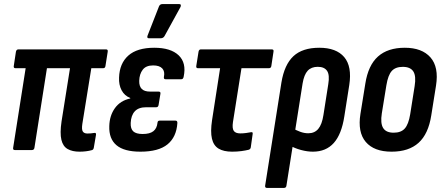

<svg xmlns="http://www.w3.org/2000/svg" viewBox="-20 -733 2168 938"><path d="M368.4 8Q333.3 8 310.4 -5Q287.5 -18 279.9 -50.1Q272.2 -82.2 280.7 -140L322 -399.8H209.3L148.2 -11Q146.5 0 135.9 0H52.2Q42.4 0 44.2 -11L105.3 -399.8H55.4Q45.5 -399.8 47.3 -410.8L57.8 -480.2Q60.2 -491.7 69.8 -491.7H498.2Q508.2 -491.7 506.2 -480.2L495.2 -410.8Q493.9 -399.8 483.9 -399.8H426.1L382.2 -127.5Q378.2 -100.5 384.5 -90.6Q390.8 -80.7 407.4 -80.7Q415.4 -80.7 423.6 -81.4Q431.8 -82.1 440 -83.5Q450.6 -85.7 449 -74.3L438.2 -11.1Q436.4 -1 428.2 0.6Q415.5 4.2 400.1 6.1Q384.8 8 368.4 8Z M665.9 8Q586.4 8 549 -23.6Q511.7 -55.2 513.9 -116.8Q515.1 -168 541.4 -204.7Q567.7 -241.4 616.1 -251.8L616.5 -254.2Q588.3 -265.2 574.1 -291.9Q559.9 -318.6 561.7 -354.4Q563.9 -423 606.8 -461.4Q649.8 -499.7 733.7 -499.7Q813.9 -499.7 852.8 -462.8Q891.6 -425.8 877.3 -358.5Q875.1 -345.9 865.9 -345.9H788.4Q779 -345.9 780.8 -357.5Q786.4 -384.1 772.6 -398.8Q758.9 -413.4 727.9 -413.4Q693.2 -413.4 677.2 -392.3Q661.1 -371.3 660.1 -338.1Q659.5 -311.8 672.4 -298.7Q685.2 -285.5 713.5 -285.5H755.1Q765.7 -285.5 763.7 -274.5L754.7 -220.1Q752.7 -209.1 743.7 -209.1H694.7Q656.8 -209.1 638.5 -189.1Q620.1 -169.2 618.5 -132.3Q617.3 -104 631.1 -91.2Q645 -78.4 677.2 -78.4Q711.7 -78.4 729.1 -91.9Q746.5 -105.4 749.4 -133.1Q750.1 -143.7 760.1 -143.7H837.3Q847.2 -143.7 846.5 -131.7Q842.1 -63.6 798.4 -27.8Q754.7 8 665.9 8ZM706.8 -546Q701.2 -546 700 -550.3Q698.8 -554.6 701.2 -559.8L756.7 -701.8Q759.5 -708.4 764 -710.8Q768.5 -713.2 774.9 -713.2H855.2Q862 -713.2 863.2 -708.7Q864.4 -704.2 861.6 -698.4L784.1 -557.4Q778.1 -546 764.4 -546Z M1113.9 8Q1072.8 8 1048.1 -6.8Q1023.4 -21.6 1015.4 -55.5Q1007.4 -89.5 1016 -146L1055.3 -399.8H947Q937.1 -399.8 938.9 -410.8L950 -480.8Q952.4 -491.7 961 -491.7H1307.9Q1318.5 -491.7 1316.1 -480.2L1305.6 -410.8Q1304.2 -399.8 1293.6 -399.8H1159.7L1118.1 -136.6Q1113.5 -106.2 1122.1 -93.7Q1130.7 -81.3 1153.9 -81.3Q1168.5 -81.3 1182.7 -83.3Q1196.9 -85.3 1207.5 -87.3Q1216.1 -88.7 1214.3 -78.1L1205.1 -12.7Q1203.7 -4.4 1195.1 -1.4Q1179.8 2.4 1159 5.2Q1138.3 8 1113.9 8Z M1283.9 185Q1273.9 185 1275.3 174L1354.9 -330.2Q1369.3 -417.4 1413.5 -458.6Q1457.8 -499.7 1539.9 -499.7Q1622.8 -499.7 1661.6 -454.1Q1700.3 -408.4 1686.3 -317.6L1662.1 -164Q1648.7 -77 1610.7 -34.5Q1572.7 8 1508.4 8Q1481 8 1450.4 -0.3Q1419.8 -8.6 1397.2 -21.8L1409.3 -106.8Q1426.2 -96.8 1446.2 -89.4Q1466.2 -81.9 1486.1 -81.9Q1517 -81.9 1535 -103.5Q1553.1 -125.1 1560.1 -171.2L1583.7 -321.4Q1591.3 -366.9 1577.9 -386.8Q1564.4 -406.6 1532.5 -406.6Q1500.9 -406.6 1483.1 -387.4Q1465.4 -368.1 1458.3 -325.2L1379.3 174Q1377.9 185 1367.4 185Z M1893.1 8Q1807.4 8 1766.9 -39.6Q1726.5 -87.1 1740.9 -176.7L1764.7 -324.2Q1778.7 -414 1826.6 -456.9Q1874.6 -499.7 1957.5 -499.7Q2041.6 -499.7 2083.1 -452.5Q2124.5 -405.2 2110.1 -314.6L2086.9 -169.1Q2072.9 -78.7 2025 -35.4Q1977 8 1893.1 8ZM1903.1 -84.7Q1939.4 -84.7 1957.6 -105.3Q1975.9 -125.8 1983.9 -174.5L2005.7 -312.2Q2013.7 -361.7 1999.2 -384.1Q1984.6 -406.4 1947.9 -406.4Q1912 -406.4 1893.9 -386.2Q1875.7 -365.9 1867.7 -316.8L1845.3 -178.9Q1837.7 -131 1851.7 -107.9Q1865.8 -84.7 1903.1 -84.7Z"/></svg>

Font: Sofia Sans Condensed
Style: Italic
Weight: 400
Italic angle: -9°
Designer: Botio Nikoltchev, Ani Petrova
Foundry: lettersoup
Version: Version 4.101